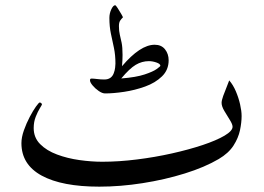

<svg xmlns="http://www.w3.org/2000/svg" viewBox="-20 -678 997 726"><path d="M893.6 -239.3Q893.6 -215.3 887.5 -185.8Q881.3 -156.2 862.8 -127.4Q844.2 -98.6 807.1 -76.7Q753.9 -45.4 678.5 -22Q603 1.5 519 14.6Q435.1 27.8 355.5 27.8Q214.4 27.8 137.7 -13.9Q61 -55.7 61 -136.7Q61 -158.7 70.3 -185.1Q79.6 -211.4 92.3 -235.6Q105 -259.8 116 -275.1Q127 -290.5 130.4 -290.5Q132.8 -290.5 135.7 -288.1Q138.7 -285.6 138.7 -283.2Q138.7 -281.7 130.9 -269Q123 -256.3 115.2 -236.8Q107.4 -217.3 107.4 -193.8Q107.4 -157.7 131.8 -133.1Q156.2 -108.4 195.6 -93.8Q234.9 -79.1 280 -72.8Q325.2 -66.4 366.7 -66.4Q429.2 -66.4 497.6 -75Q565.9 -83.5 630.1 -97.9Q694.3 -112.3 746.3 -129.6Q798.3 -147 828.9 -165Q859.4 -183.1 859.4 -198.7Q859.4 -208 849.1 -224.4Q838.9 -240.7 828.4 -258.3Q817.9 -275.9 817.9 -289.1Q817.9 -298.3 824 -315.4Q830.1 -332.5 837.2 -349.4Q844.2 -366.2 846.7 -374Q861.3 -357.4 871.8 -332.8Q882.3 -308.1 887.9 -283.2Q893.6 -258.3 893.6 -239.3ZM586.4 -429.2Q586.4 -436.5 571.5 -441.7Q556.6 -446.8 543 -446.8Q516.6 -446.8 493.2 -432.9Q469.7 -418.9 438.5 -381.3Q494.6 -385.7 526.9 -396.5Q559.1 -407.2 572.8 -417.2Q586.4 -427.2 586.4 -429.2ZM617.7 -450.2Q617.7 -413.6 592.5 -389.2Q567.4 -364.7 528.8 -350.8Q490.2 -336.9 449.5 -330.8Q408.7 -324.7 377.4 -324.7Q366.7 -324.7 353.3 -334Q339.8 -343.3 330.1 -355Q320.3 -366.7 320.3 -374.5Q320.3 -380.9 325.7 -380.9Q333.5 -380.9 347.2 -379.2Q360.8 -377.4 374.5 -377.4Q401.4 -377.4 410.2 -401.4Q414.1 -411.6 415.3 -421.9Q416.5 -432.1 416.5 -437.5Q416.5 -469.7 410.9 -496.6Q405.3 -523.4 399.4 -550.5Q393.6 -577.6 393.6 -610.4Q393.6 -627.4 400.9 -642.8Q408.2 -658.2 415.5 -658.2Q418 -658.2 425 -647.2Q432.1 -636.2 438.7 -624.8Q445.3 -613.3 444.8 -612.3Q439.5 -607.4 434.6 -600.3Q429.7 -593.3 429.7 -579.1Q429.7 -560.1 433.1 -546.6Q436.5 -533.2 439.9 -516.4Q443.4 -499.5 443.4 -470.2Q443.4 -460.9 442.9 -450.2Q442.4 -439.5 441.4 -427.7Q510.3 -508.8 564.9 -508.8Q590.3 -508.8 604 -491.5Q617.7 -474.1 617.7 -450.2Z"/></svg>

Font: Rohingya Solluk
Style: Regular
Weight: 400
Designer: SIL International
Foundry: SIL International
Version: Version 1.001